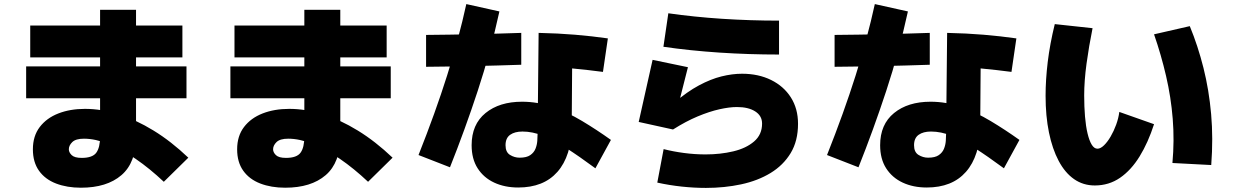

<svg xmlns="http://www.w3.org/2000/svg" viewBox="-20 -848 6040 940"><path d="M902 -76 782 42Q713 -23 644.5 -70Q576 -117 511.5 -143Q447 -169 391 -169Q351 -169 334 -152.5Q317 -136 317 -117Q317 -102 331 -88.5Q345 -75 380 -75Q433 -75 451.5 -100.5Q470 -126 470 -179V-800H646V-179Q646 -52 574.5 9.5Q503 71 376 71Q308 71 254.5 50.5Q201 30 171 -12Q141 -54 141 -117Q141 -182 174.5 -226Q208 -270 265.5 -292.5Q323 -315 396 -315Q476 -315 560.5 -288.5Q645 -262 731.5 -209Q818 -156 902 -76ZM873 -723V-567H128V-723ZM893 -523V-367H108V-523Z M1902 -76 1782 42Q1713 -23 1644.5 -70Q1576 -117 1511.5 -143Q1447 -169 1391 -169Q1351 -169 1334 -152.5Q1317 -136 1317 -117Q1317 -102 1331 -88.5Q1345 -75 1380 -75Q1433 -75 1451.5 -100.5Q1470 -126 1470 -179V-800H1646V-179Q1646 -52 1574.5 9.5Q1503 71 1376 71Q1308 71 1254.5 50.5Q1201 30 1171 -12Q1141 -54 1141 -117Q1141 -182 1174.5 -226Q1208 -270 1265.5 -292.5Q1323 -315 1396 -315Q1476 -315 1560.5 -288.5Q1645 -262 1731.5 -209Q1818 -156 1902 -76ZM1873 -723V-567H1128V-723ZM1893 -523V-367H1108V-523Z M2183 -29 2029 -89Q2112 -298 2169 -478.5Q2226 -659 2263 -828L2425 -792Q2382 -595 2319 -403.5Q2256 -212 2183 -29ZM2532 -687V-531Q2416 -527 2299 -524.5Q2182 -522 2066 -521V-677Q2182 -678 2299 -680.5Q2416 -683 2532 -687ZM2971 -163 2895 -24Q2815 -83 2752.5 -123Q2690 -163 2638.5 -183.5Q2587 -204 2538 -204Q2500 -204 2477.5 -188Q2455 -172 2455 -137Q2455 -103 2477 -89.5Q2499 -76 2524 -76Q2558 -76 2576 -88.5Q2594 -101 2601.5 -119.5Q2609 -138 2610.5 -158.5Q2612 -179 2612 -195L2617 -687Q2712 -685 2795.5 -678Q2879 -671 2956 -660L2932 -496Q2896 -501 2858.5 -505Q2821 -509 2781 -513L2779 -233Q2779 -158 2761 -101.5Q2743 -45 2709 -6.5Q2675 32 2627 51Q2579 70 2517 70Q2451 70 2399.5 46Q2348 22 2318.5 -24Q2289 -70 2289 -137Q2289 -239 2357 -294.5Q2425 -350 2536 -350Q2613 -350 2686 -324Q2759 -298 2830 -255.5Q2901 -213 2971 -163Z M3436 72Q3378 72 3317.5 65.5Q3257 59 3198 46L3229 -118Q3276 -106 3329 -99Q3382 -92 3434 -92Q3507 -92 3570 -107Q3633 -122 3672 -155.5Q3711 -189 3711 -243Q3711 -281 3677.5 -302.5Q3644 -324 3588 -324Q3551 -324 3502 -313Q3453 -302 3395.5 -278Q3338 -254 3275 -214L3107 -251L3175 -555L3348 -519L3300 -330L3281 -345Q3344 -399 3402 -430Q3460 -461 3512.5 -474Q3565 -487 3613 -487Q3693 -487 3755 -456.5Q3817 -426 3852 -371Q3887 -316 3887 -242Q3887 -158 3851 -98.5Q3815 -39 3752.5 -1Q3690 37 3608.5 54.5Q3527 72 3436 72ZM3794 -581Q3646 -581 3502.5 -590.5Q3359 -600 3228 -619L3252 -783Q3378 -765 3515 -756Q3652 -747 3794 -747Z M4183 -29 4029 -89Q4112 -298 4169 -478.5Q4226 -659 4263 -828L4425 -792Q4382 -595 4319 -403.5Q4256 -212 4183 -29ZM4532 -687V-531Q4416 -527 4299 -524.5Q4182 -522 4066 -521V-677Q4182 -678 4299 -680.5Q4416 -683 4532 -687ZM4971 -163 4895 -24Q4815 -83 4752.5 -123Q4690 -163 4638.5 -183.5Q4587 -204 4538 -204Q4500 -204 4477.5 -188Q4455 -172 4455 -137Q4455 -103 4477 -89.5Q4499 -76 4524 -76Q4558 -76 4576 -88.5Q4594 -101 4601.5 -119.5Q4609 -138 4610.5 -158.5Q4612 -179 4612 -195L4617 -687Q4712 -685 4795.5 -678Q4879 -671 4956 -660L4932 -496Q4896 -501 4858.5 -505Q4821 -509 4781 -513L4779 -233Q4779 -158 4761 -101.5Q4743 -45 4709 -6.5Q4675 32 4627 51Q4579 70 4517 70Q4451 70 4399.5 46Q4348 22 4318.5 -24Q4289 -70 4289 -137Q4289 -239 4357 -294.5Q4425 -350 4536 -350Q4613 -350 4686 -324Q4759 -298 4830 -255.5Q4901 -213 4971 -163Z M5340 60Q5283 60 5238.5 29Q5194 -2 5163 -60.5Q5132 -119 5115.5 -199.5Q5099 -280 5099 -379Q5099 -457 5109.5 -544.5Q5120 -632 5144 -730L5329 -710Q5311 -621 5299.5 -536.5Q5288 -452 5288 -381Q5288 -325 5292 -277.5Q5296 -230 5304.5 -194.5Q5313 -159 5325 -139.5Q5337 -120 5353 -120Q5368 -120 5385 -136.5Q5402 -153 5417.5 -179.5Q5433 -206 5444.5 -237.5Q5456 -269 5460 -300L5630 -240Q5601 -150 5559.5 -82.5Q5518 -15 5463.5 22.5Q5409 60 5340 60ZM5910 -40 5720 -50Q5730 -160 5721.5 -266Q5713 -372 5689 -475.5Q5665 -579 5630 -680L5805 -720Q5845 -623 5872 -515.5Q5899 -408 5909.5 -289.5Q5920 -171 5910 -40Z"/></svg>

Font: Murecho Thin Black
Style: Regular
Weight: 900
Version: Version 1.010